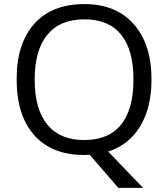

<svg xmlns="http://www.w3.org/2000/svg" viewBox="-20 -745 819 935"><path d="M717.8 -357.9Q717.8 -220.7 662.6 -129.9Q607.4 -39.1 506.8 -6.8L676.8 169.9H556.2L417 8.8L390.1 9.8Q232.4 9.8 146.7 -86.7Q61 -183.1 61 -358.9Q61 -533.2 147 -629.2Q232.9 -725.1 391.1 -725.1Q544.9 -725.1 631.3 -627.4Q717.8 -529.8 717.8 -357.9ZM148.9 -357.9Q148.9 -212.9 210.7 -137.9Q272.5 -63 390.1 -63Q508.8 -63 569.3 -137.7Q629.9 -212.4 629.9 -357.9Q629.9 -502 569.6 -576.4Q509.3 -650.9 391.1 -650.9Q272.5 -650.9 210.7 -575.9Q148.9 -501 148.9 -357.9Z"/></svg>

Font: f0_46866 
Style: Regular
Weight: 400
Foundry: Ascender Corporation
Version: Version 1.10